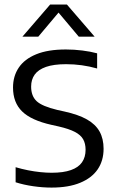

<svg xmlns="http://www.w3.org/2000/svg" viewBox="-20 -821 515 848"><path d="M207.5 7.5Q168.5 7.5 126.8 1.5Q85 -4.5 49 -16V-82.5Q76 -74.5 103.8 -69Q131.5 -63.5 158 -60.8Q184.5 -58 208 -58Q260 -58 293.2 -69.8Q326.5 -81.5 342.2 -104.2Q358 -127 358 -159.5Q358 -187 347.2 -206Q336.5 -225 310.5 -238.5Q284.5 -252 239 -262.5L207.5 -269.5Q118 -289.5 77.8 -328.8Q37.5 -368 37.5 -434.5Q37.5 -484.5 62.8 -522.2Q88 -560 139.8 -581.2Q191.5 -602.5 271 -602.5Q307 -602.5 343.2 -598Q379.5 -593.5 409 -585.5V-518.5Q375.5 -528 341.2 -532.8Q307 -537.5 272 -537.5Q217 -537.5 183 -525.5Q149 -513.5 133.2 -491.5Q117.5 -469.5 117.5 -438.5Q117.5 -397 141.8 -374.2Q166 -351.5 233 -335.5L264.5 -328.5Q326 -315 364 -293.5Q402 -272 419.8 -240Q437.5 -208 437.5 -164Q437.5 -111.5 411.5 -73.2Q385.5 -35 334.2 -13.8Q283 7.5 207.5 7.5ZM79 -659 201.5 -801H275.5L398 -659H328L230 -775.5H247L149 -659Z"/></svg>

Font: Encode Sans SC Condensed Thin
Style: Regular
Weight: 400
Version: Version 3.002